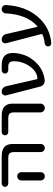

<svg xmlns="http://www.w3.org/2000/svg" viewBox="818 -1378 638 2314"><g transform="rotate(-90 1137.0 -221.0)"><path d="M119.1 -282.2Q119.1 -303.7 133.8 -317.9Q148.4 -332 169.4 -332Q190.4 -332 204.6 -317.4Q218.8 -302.7 218.8 -282.2V-99.6V-49.8Q218.8 -28.3 204.6 -14.2Q190.4 0 169.4 0Q148.4 0 133.8 -14.6Q119.1 -29.3 119.1 -49.8V-99.6ZM82 -440.4Q66.4 -440.4 54.2 -452.1Q42 -463.9 42 -480Q42 -496.1 54.2 -507.8Q66.4 -519.5 82 -519.5H412.1Q559.6 -519.5 558.6 -387.7V-48.8Q558.6 -29.3 544.4 -14.6Q530.3 0 510.3 0Q490.2 0 475.6 -14.6Q460.9 -29.3 460.9 -48.8V-372.1Q460.9 -410.2 444.8 -425.3Q428.7 -440.4 388.7 -440.4Z M703.1 -440.4Q686.5 -440.4 674.8 -452.1Q663.1 -463.9 663.1 -480Q663.1 -496.1 674.3 -507.8Q685.5 -519.5 703.1 -519.5H898.4Q1045.9 -519.5 1044.9 -387.7V-52.7Q1044.9 -30.3 1029.8 -15.1Q1014.6 0 992.7 0Q970.7 0 955.1 -15.6Q939.5 -31.2 939.5 -52.7V-372.1Q939.5 -410.2 923.3 -425.3Q907.2 -440.4 867.2 -440.4Z M1251 -54.7 1144.5 -465.8Q1139.6 -485.4 1152.3 -502.4Q1165 -519.5 1186.5 -519.5Q1211.9 -519.5 1231 -504.4Q1250 -489.3 1254.9 -464.8L1338.9 -97.7Q1340.8 -89.8 1349.6 -89.8H1353.5Q1398.4 -89.8 1445.3 -127.9Q1492.2 -166 1523.9 -231.4Q1555.7 -296.9 1555.7 -368.2Q1555.7 -409.2 1540 -424.8Q1524.4 -440.4 1483.4 -440.4H1447.3Q1431.6 -440.4 1419.4 -452.1Q1407.2 -463.9 1407.2 -480Q1407.2 -496.1 1419.4 -507.8Q1431.6 -519.5 1447.3 -519.5H1507.8Q1656.2 -519.5 1655.3 -387.7Q1655.3 -327.1 1637.7 -269.5Q1620.1 -211.9 1588.9 -165.5Q1557.6 -119.1 1516.1 -83Q1474.6 -46.9 1424.3 -25.9Q1374 -4.9 1322.3 -1Q1297.9 0 1277.3 -15.1Q1256.8 -30.3 1251 -54.7Z M1774.4 78.1Q1758.8 79.1 1746.6 67.9Q1734.4 56.6 1734.4 40Q1734.4 24.4 1745.6 12.2Q1756.8 0 1774.4 -2Q1832 -7.8 1877.9 -28.3Q1885.7 -32.2 1883.8 -40L1773.4 -465.8Q1768.6 -485.4 1781.2 -502.4Q1793.9 -519.5 1815.4 -519.5Q1840.8 -519.5 1859.9 -504.4Q1878.9 -489.3 1883.8 -464.8L1969.7 -93.8Q1970.7 -90.8 1973.6 -89.8Q1976.6 -88.9 1978.5 -90.8Q2120.1 -216.8 2132.8 -469.7Q2133.8 -491.2 2148.4 -505.4Q2163.1 -519.5 2184.1 -519.5Q2205.1 -519.5 2219.7 -505.4Q2234.4 -491.2 2233.4 -469.7Q2220.7 -233.4 2091.8 -85Q1962.9 63.5 1774.4 78.1Z"/></g></svg>

Font: Rounded Mgen+ 2p medium
Style: Regular
Weight: 500
Designer: [Source Han Sans]
Ryoko NISHIZUKA  (kana & ideographs); Paul D. Hunt (Latin, Greek & Cyrillic); Wenlong ZHANG  (bopomofo
Version: Version 1.059.20150602